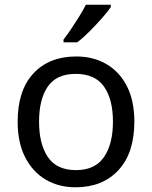

<svg xmlns="http://www.w3.org/2000/svg" viewBox="-20 -786 645 816"><path d="M551 -269Q551 -136 483.5 -63Q416 10 301 10Q230 10 174.5 -22.5Q119 -55 87 -117.5Q55 -180 55 -269Q55 -402 122 -474Q189 -546 304 -546Q377 -546 432.5 -513.5Q488 -481 519.5 -419.5Q551 -358 551 -269ZM146 -269Q146 -174 183.5 -118.5Q221 -63 303 -63Q384 -63 422 -118.5Q460 -174 460 -269Q460 -364 422 -418Q384 -472 302 -472Q220 -472 183 -418Q146 -364 146 -269ZM451 -756Q439 -738 414 -709.5Q389 -681 360.5 -652.5Q332 -624 308 -606H250V-618Q265 -637 282.5 -663Q300 -689 317 -716.5Q334 -744 345 -766H451Z"/></svg>

Font: Noto Serif Ottoman Siyaq
Style: Regular
Weight: 400
Designer: Sérgio Martins
Version: Version 1.005; ttfautohint (v1.8.4.7-5d5b)